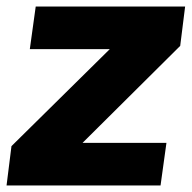

<svg xmlns="http://www.w3.org/2000/svg" viewBox="-46 -566 585 586"><path d="M-26 0H444L462 -130H206L504 -426L519 -546H63L45 -416H289L-11 -120Z"/></svg>

Font: Mluvka ExtraBold
Style: Italic
Weight: 800
Italic angle: -8°
Designer: Modified by Jiří Krblich, Original typeface by Gumpita Rahayu
Foundry: Gumpita Rahayu & Jiří Krblich
Version: Version 2.000;Glyphs 3.1.1 (3134)